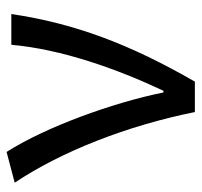

<svg xmlns="http://www.w3.org/2000/svg" viewBox="-34 -562 597 568"><g transform="rotate(-90 264.0 -278.5)"><path d="M216 0H306C416 -191 478 -354 506 -543H415C402 -396 345 -233 279 -93H274C244 -241 173 -439 98 -557L7 -533C100 -394 176 -199 216 0Z"/></g></svg>

Font: Source Han Sans JP
Style: Regular
Weight: 400
Designer: Ryoko NISHIZUKA 西塚涼子 (kana, bopomofo & ideographs); Paul D. Hunt (Latin, Greek & Cyrillic); Sandoll Communications 산돌커뮤니
Foundry: Adobe
Version: Version 2.004;hotconv 1.0.118;makeotfexe 2.5.65603